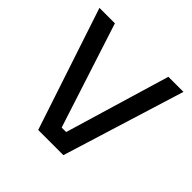

<svg xmlns="http://www.w3.org/2000/svg" viewBox="-181 -906 1081 1081"><g transform="rotate(45 359.5 -365.0)"><path d="M464.8 0H264.2L22 -730H145L348.1 -103H383.8L570.8 -730H690.9Z"/></g></svg>

Font: Sora Medium
Style: Regular
Weight: 500
Designer: Jonathan Barnbrook, Julián Moncada
Foundry: Barnbrook Fonts
Version: Version 2.000